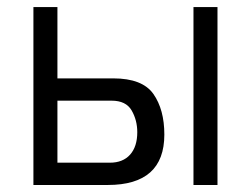

<svg xmlns="http://www.w3.org/2000/svg" viewBox="-20 -527 715 547"><path d="M75.2 -506.8H143.6V-303.7H302.7Q385.7 -303.7 417 -259.3Q448.2 -214.8 448.2 -143.6Q448.2 0 287.1 0H75.2ZM297.9 -240.2H143.6V-63.5H293Q330.1 -63.5 350.6 -86.4Q371.1 -109.4 371.1 -150.4Q371.1 -184.6 355 -212.4Q338.9 -240.2 297.9 -240.2ZM531.2 -506.8H599.6V0H531.2Z"/></svg>

Font: DINish
Style: Regular
Weight: 400
Designer: Bert Driehuis
Foundry: Playbeing
Version: Version 3.008; git-95204e4c-release